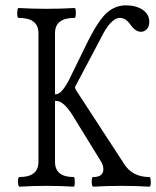

<svg xmlns="http://www.w3.org/2000/svg" viewBox="-20 -696 585 719"><path d="M53 3Q48 3 47.5 -15Q47 -33 53 -33Q124 -33 124 -90V-572Q124 -629 50 -629Q44 -629 44.5 -647.5Q45 -666 50 -666Q101 -663 154 -663Q206 -663 259 -666Q264 -666 264 -647.5Q264 -629 259 -629Q186 -629 186 -572V-343H189Q210 -343 237 -394L310 -543Q350 -622 381 -649Q412 -676 452 -676Q489 -676 514 -659.5Q539 -643 539 -614Q539 -596 529.5 -586.5Q520 -577 508 -577Q487 -577 469 -603Q451 -629 429 -629Q394 -629 355 -548L265 -378Q261 -373 261 -368Q261 -366 265 -358L443 -85Q474 -33 540 -33Q544 -33 544.5 -15Q545 3 540 3Q486 0 435 0Q383 0 329 3Q324 3 323.5 -15Q323 -33 329 -33Q367 -33 367 -62Q367 -77 359 -90L252 -264Q218 -318 191 -318H186V-90Q186 -33 256 -33Q260 -33 260 -15Q260 3 256 3Q205 0 155 0Q103 0 53 3Z"/></svg>

Font: Junicode Cond Light
Style: Regular
Weight: 300
Width: 3
Designer: Peter S. Baker
Version: Version 2.201